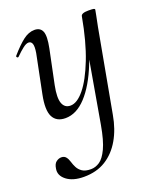

<svg xmlns="http://www.w3.org/2000/svg" viewBox="-128 -475 696 837"><g transform="rotate(-20 220.0 -57.0)"><path d="M117 281Q66 281 37 258.5Q8 236 14 205Q17 184 28.5 175.5Q40 167 52 167Q66 167 73.5 176.5Q81 186 85 200Q89 214 96 227.5Q103 241 117 250.5Q131 260 157 260Q178 260 197.5 247Q217 234 234 198Q251 162 263 94L331 -297L347 -380Q349 -394 382 -394Q402 -394 407 -392.5Q412 -391 412 -388Q412 -385 407 -361.5Q402 -338 397 -312L327 70Q316 133 288.5 180.5Q261 228 218.5 254.5Q176 281 117 281ZM129 13Q87 13 71 -18.5Q55 -50 69 -119L105 -297Q110 -327 105.5 -339.5Q101 -352 89 -352Q78 -352 62.5 -340Q47 -328 28 -309Q24 -305 20 -309Q16 -313 20 -317Q53 -355 79 -375Q105 -395 132 -395Q159 -395 168 -373Q177 -351 166 -297L133 -138Q122 -83 131.5 -57Q141 -31 168 -31Q199 -31 232.5 -72Q266 -113 296.5 -191Q327 -269 347 -380L360 -376Q340 -259 305 -171.5Q270 -84 225 -35.5Q180 13 129 13Z"/></g></svg>

Font: Cormorant Infant Light Medium
Style: Italic
Weight: 500
Italic angle: -10°
Version: Version 4.001